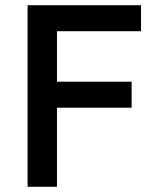

<svg xmlns="http://www.w3.org/2000/svg" viewBox="-20 -718 610 738"><path d="M86 0V-698H522V-598H199V-404H486V-304H199V0Z"/></svg>

Font: IBM Plex Sans Devanagari Medium
Style: Regular
Weight: 500
Designer: Mike Abbink, Paul van der Laan, Pieter van Rosmalen, Erin McLaughlin
Foundry: Bold Monday
Version: Version 1.1